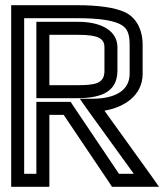

<svg xmlns="http://www.w3.org/2000/svg" viewBox="-20 -694 632 739"><path d="M529 -410V-522C529 -580 504 -627 461 -647C422 -665 359 -674 276 -674H48H23V-649V0V25H48H145H170V0V-252H225L404 14L411 25H425H544H592L564 -15L382 -268C458 -281 529 -326 529 -410ZM479 -410C479 -342 417 -314 336 -314H287L315 -274L495 -25H438L259 -291L252 -302H239H145H120V-277V-25H73V-624H276C355 -624 408 -617 440 -602C468 -589 479 -568 479 -522V-410ZM272 -366H170V-560H281C358 -560 382 -546 382 -512V-422C382 -372 348 -366 272 -366ZM272 -316C352 -316 432 -330 432 -422V-512C432 -575 371 -610 281 -610H145H120V-585V-341V-316H145H272Z"/></svg>

Font: Gamestation DisplayOutline
Style: Regular
Weight: 400
Designer: Jonas Hecksher
Foundry: Jonas Hecksher, Playtypeª, e-types AS
Version: Version 1.003